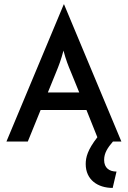

<svg xmlns="http://www.w3.org/2000/svg" viewBox="-20 -667 602 905"><path d="M511.1 218.8 529.2 141.7C495.8 141.7 470.8 125 470.8 86.8C470.8 54.2 487.5 29.2 512.5 0H552.1L281.9 -646.5H280.6L10.4 0H111.1L171.5 -148.6H387.5L438.9 -20.1C393.1 38.9 384 74.3 384 106.2C384 180.6 441 218.8 511.1 218.8ZM205.6 -231.2 243.8 -325C257.6 -358.3 268.1 -386.1 279.2 -428.5C290.3 -386.1 301.4 -357.6 315.3 -325L353.5 -231.2Z"/></svg>

Font: Afacad Medium
Style: Regular
Weight: 500
Designer: Kristian Moeller
Foundry: Dicotype
Version: Version 1.000